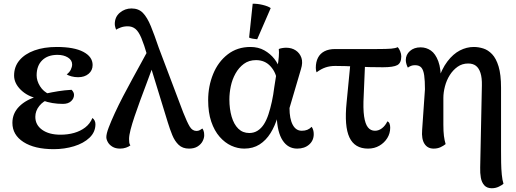

<svg xmlns="http://www.w3.org/2000/svg" viewBox="-20 -777 2747 1022"><path d="M266 17Q164 17 105 -21Q46 -59 46 -123Q46 -174 82.5 -210.5Q119 -247 180 -264L182 -252Q126 -264 90.5 -299Q55 -334 55 -375Q55 -422 83.5 -456Q112 -490 163 -508.5Q214 -527 282 -527Q374 -527 423.5 -501Q473 -475 473 -431Q473 -402 451.5 -384Q430 -366 396 -366Q377 -366 360.5 -370.5Q344 -375 335 -381Q350 -392 357 -406.5Q364 -421 364 -434Q364 -457 341.5 -471Q319 -485 286 -485Q234 -485 204.5 -456Q175 -427 175 -376Q175 -347 193 -318Q211 -289 243 -275L242 -249Q211 -240 189.5 -213.5Q168 -187 168 -155Q168 -112 204.5 -86Q241 -60 302 -60Q341 -60 374.5 -69.5Q408 -79 433.5 -98.5Q459 -118 472 -149Q480 -143 484 -134.5Q488 -126 488 -116Q488 -74 456.5 -44Q425 -14 374 1.5Q323 17 266 17ZM315 -224Q286 -224 259 -228.5Q232 -233 208 -242L224 -279Q256 -286 290 -291.5Q324 -297 361 -299Q374 -286 374 -272Q374 -253 358.5 -238.5Q343 -224 315 -224Z M986 14Q952 14 931 -6Q910 -26 897 -58Q884 -90 873 -126L764 -481Q747 -540 732.5 -574.5Q718 -609 701 -623Q684 -637 660 -637Q639 -637 622 -630.5Q605 -624 598 -619Q596 -623 593.5 -632.5Q591 -642 591 -649Q591 -687 618 -709.5Q645 -732 680 -732Q718 -732 741 -708Q764 -684 783 -637.5Q802 -591 825 -523L955 -179Q976 -126 990 -103Q1004 -80 1026 -80Q1036 -80 1044 -84.5Q1052 -89 1057 -93Q1060 -90 1063.5 -81Q1067 -72 1067 -57Q1067 -42 1058.5 -25.5Q1050 -9 1032 2.5Q1014 14 986 14ZM619 14Q595 14 578.5 4Q562 -6 554 -20.5Q546 -35 546 -47Q546 -65 558.5 -98Q571 -131 591 -174.5Q611 -218 635.5 -265Q660 -312 685 -357.5Q710 -403 731 -441.5Q752 -480 765 -504L810 -475Q802 -447 788.5 -409.5Q775 -372 758.5 -328.5Q742 -285 726 -241.5Q710 -198 696.5 -158Q683 -118 675 -87Q667 -56 667 -37Q667 -27 668 -18.5Q669 -10 674 -3Q665 4 650.5 9Q636 14 619 14Z M1280 14Q1245 14 1211 -1.5Q1177 -17 1149 -49Q1121 -81 1104.5 -129.5Q1088 -178 1088 -244Q1088 -318 1114.5 -383Q1141 -448 1192 -487.5Q1243 -527 1313 -527Q1355 -527 1387 -509Q1419 -491 1440.5 -463.5Q1462 -436 1471 -404L1455 -345Q1450 -391 1420 -424Q1390 -457 1343 -457Q1305 -457 1278 -437Q1251 -417 1233.5 -385.5Q1216 -354 1208.5 -318Q1201 -282 1201 -248Q1201 -197 1213 -156Q1225 -115 1248.5 -92Q1272 -69 1307 -69Q1332 -69 1351.5 -81.5Q1371 -94 1385 -116Q1399 -138 1409 -168.5Q1419 -199 1427 -235.5Q1435 -272 1440 -313L1457 -421Q1462 -450 1464 -475Q1466 -500 1464 -516Q1470 -519 1481.5 -521Q1493 -523 1503 -523Q1533 -523 1554.5 -508.5Q1576 -494 1584.5 -469Q1593 -444 1582 -409L1521 -202Q1521 -145 1538 -113Q1555 -81 1586 -81Q1603 -81 1615.5 -86Q1628 -91 1639 -102Q1650 -86 1650 -63Q1650 -29 1625.5 -7.5Q1601 14 1562 14Q1513 14 1484.5 -29.5Q1456 -73 1453 -157L1458 -155Q1444 -107 1420 -68.5Q1396 -30 1361.5 -8Q1327 14 1280 14ZM1349 -568Q1339 -569 1326 -571Q1313 -573 1306 -577L1325 -757Q1349 -758 1378 -751Q1407 -744 1421 -734Z M1939 14Q1868 14 1840 -45.5Q1812 -105 1825 -232L1847 -459H1924L1916 -269Q1912 -199 1918 -158Q1924 -117 1938.5 -99Q1953 -81 1976 -81Q1996 -81 2013.5 -94.5Q2031 -108 2042 -131Q2050 -128 2053.5 -119Q2057 -110 2057 -97Q2057 -67 2041.5 -42Q2026 -17 1999.5 -1.5Q1973 14 1939 14ZM1665 -392Q1661 -403 1661 -416Q1661 -447 1672.5 -469.5Q1684 -492 1707 -504Q1730 -516 1764 -516H1987Q2039 -516 2062 -518Q2085 -520 2097 -526Q2104 -519 2110 -504.5Q2116 -490 2116 -477Q2116 -442 2095 -430.5Q2074 -419 2018 -419Q1942 -419 1880 -422.5Q1818 -426 1764 -426Q1736 -426 1712.5 -418Q1689 -410 1665 -392Z M2598 225Q2572 225 2558 209.5Q2544 194 2539.5 169Q2535 144 2536 115L2545 -321Q2546 -363 2537.5 -389Q2529 -415 2513 -427Q2497 -439 2472 -439Q2440 -439 2415.5 -421.5Q2391 -404 2374 -377Q2357 -350 2348.5 -317.5Q2340 -285 2340 -256V-113Q2340 -77 2343 -53.5Q2346 -30 2352 -10Q2341 -1 2325 6.5Q2309 14 2288 14Q2256 14 2239.5 -11.5Q2223 -37 2227 -85L2242 -302Q2242 -347 2238 -375.5Q2234 -404 2223 -417Q2212 -430 2189 -430Q2177 -430 2168 -426.5Q2159 -423 2151 -417Q2147 -424 2143.5 -435.5Q2140 -447 2140 -457Q2140 -486 2162 -505.5Q2184 -525 2219 -525Q2249 -525 2273.5 -508Q2298 -491 2313 -451Q2328 -411 2327 -340L2310 -345Q2331 -410 2361.5 -450Q2392 -490 2428 -508.5Q2464 -527 2502 -527Q2527 -527 2552.5 -519Q2578 -511 2599.5 -488.5Q2621 -466 2634 -423Q2647 -380 2647 -310V26Q2647 55 2647.5 88.5Q2648 122 2651 152.5Q2654 183 2660 201Q2653 208 2635.5 216.5Q2618 225 2598 225Z"/></svg>

Font: Arima SemiBold
Style: Regular
Weight: 600
Designer: Joana Correia and Natanael Gama
Foundry: NDISCOVER
Version: Version 1.101;gftools[0.9.23]